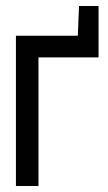

<svg xmlns="http://www.w3.org/2000/svg" viewBox="-20 -619 359 639"><path d="M243 -599 239 -501V-463H308V-599ZM33 -500V0H108V-428H308V-500Z"/></svg>

Font: Advent Pro Medium
Style: Regular
Weight: 500
Designer: VivaRado, Andreas Kalpakidis
Foundry: VivaRado, Andreas Kalpakidis
Version: Version 3.000